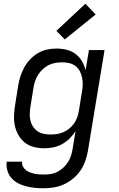

<svg xmlns="http://www.w3.org/2000/svg" viewBox="-20 -789 640 1032"><path d="M214 223Q189 223 165.5 220.5Q142 218 119 212Q96 206 75.5 195Q55 184 40.5 167Q26 150 19.5 127Q13 104 16 80H99Q97 94 103 105.5Q109 117 119 125Q129 133 141 137.5Q153 142 166 145Q179 148 192.5 148.5Q206 149 220 149Q237 149 255 146Q273 143 290 134Q307 125 321 111.5Q335 98 345.5 82Q356 66 361.5 48.5Q367 31 370 13L386 -84Q373 -63 354 -44.5Q335 -26 313 -14Q291 -2 266.5 3Q242 8 218 8Q189 8 161.5 1Q134 -6 113 -23Q92 -40 78.5 -64Q65 -88 59.5 -115.5Q54 -143 55.5 -172Q57 -201 62 -230L78 -330Q82 -355 90 -379.5Q98 -404 110.5 -427Q123 -450 142 -470Q161 -490 184 -503.5Q207 -517 232.5 -522.5Q258 -528 283 -528Q311 -528 338 -521.5Q365 -515 386 -499Q407 -483 420.5 -460Q434 -437 440 -411L458 -520H542L452 25Q447 52 437.5 78.5Q428 105 411.5 129Q395 153 371.5 172Q348 191 322 202.5Q296 214 268.5 218.5Q241 223 214 223ZM251 -66Q268 -66 285.5 -68.5Q303 -71 320.5 -78.5Q338 -86 352.5 -98Q367 -110 378 -125.5Q389 -141 395 -158.5Q401 -176 404 -193L420 -293Q424 -313 424.5 -332.5Q425 -352 421.5 -370.5Q418 -389 409.5 -405.5Q401 -422 386.5 -433.5Q372 -445 353.5 -449.5Q335 -454 315 -454Q297 -454 278.5 -451Q260 -448 242.5 -439.5Q225 -431 210.5 -417.5Q196 -404 185.5 -388Q175 -372 169 -354Q163 -336 160 -318L144 -218Q141 -199 140 -180Q139 -161 143 -143Q147 -125 156.5 -110Q166 -95 180.5 -84.5Q195 -74 213.5 -70Q232 -66 251 -66ZM328 -577 283 -623 439 -769 494 -711Z"/></svg>

Font: Iosevka Extended Oblique
Style: Regular
Weight: 400
Width: 7
Italic angle: -9°
Monospace: yes
Designer: Belleve Invis
Foundry: Belleve Invis
Version: Version 32.0.1; ttfautohint (v1.8.4)